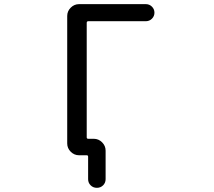

<svg xmlns="http://www.w3.org/2000/svg" viewBox="-20 -775 1040 933"><path d="M365.2 -20.5H364.3Q340.8 -20.5 323.7 -37.6Q306.6 -54.7 306.6 -78.1V-697.3Q306.6 -720.7 323.7 -737.8Q340.8 -754.9 364.3 -754.9H688.5Q706.1 -754.9 718.3 -742.7Q730.5 -730.5 730.5 -713.4Q730.5 -696.3 718.3 -684.1Q706.1 -671.9 688.5 -671.9H409.2Q401.4 -671.9 401.4 -664.1V-107.4Q401.4 -100.6 409.2 -100.6H435.5Q459 -100.6 476.1 -83.5Q493.2 -66.4 493.2 -43V95.7Q493.2 113.3 481 125.5Q468.8 137.7 450.7 137.7Q432.6 137.7 420.4 125.5Q408.2 113.3 408.2 95.7V-13.7Q408.2 -20.5 401.4 -20.5H395.5Z"/></svg>

Font: Rounded Mgen+ 2m regular
Style: Regular
Weight: 400
Designer: [Source Han Sans]
Ryoko NISHIZUKA  (kana & ideographs); Paul D. Hunt (Latin, Greek & Cyrillic); Wenlong ZHANG  (bopomofo
Version: Version 1.059.20150602